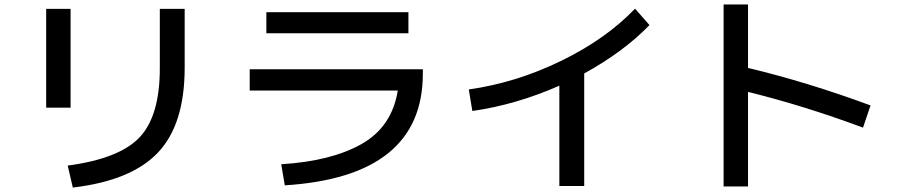

<svg xmlns="http://www.w3.org/2000/svg" viewBox="-20 -790 4040 865"><path d="M812 -750V-485Q812 -230 692 -103Q572 24 308 55L285 -44Q518 -75 609 -171.5Q700 -268 700 -482V-750ZM188 -305V-750H298V-305Z M1105 -478H1885V-458Q1885 6 1263 45L1247 -50Q1473 -64 1609.5 -141.5Q1746 -219 1772 -382H1105ZM1180 -640V-735H1820V-640Z M2092 -387Q2305 -417 2507.5 -515.5Q2710 -614 2841 -751L2906 -677Q2790 -557 2612 -459V48H2500V-404Q2305 -318 2108 -290Z M3240 -770H3350V-484Q3621 -419 3902 -315L3868 -215Q3605 -313 3350 -376V50H3240Z"/></svg>

Font: M PLUS 1p Medium
Style: Regular
Weight: 500
Version: Version 1.062